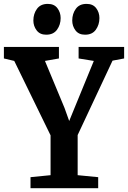

<svg xmlns="http://www.w3.org/2000/svg" viewBox="-30 -990 672 1010"><path d="M236 -68.5V-278L45 -669.5L-9.5 -682.5V-743H280V-682.5L206.5 -669.5L309.5 -422L334 -353.5L362 -422L463.5 -669.5L383.5 -682.5V-743H623V-682.5L562 -671L378.5 -279.5V-68.5L486.5 -58V0H130.5V-58ZM212.5 -807.5Q180 -807.5 162.8 -830.2Q145.5 -853 145.5 -882Q145.5 -917.5 164.5 -943.5Q183.5 -969.5 221 -969.5H222Q255 -969.5 272 -947Q289 -924.5 289 -895Q289 -860 270 -833.8Q251 -807.5 213.5 -807.5ZM417 -807.5Q384 -807.5 367 -830.2Q350 -853 350 -882Q350 -917.5 368.8 -943.5Q387.5 -969.5 425 -969.5H426Q459 -969.5 476 -947Q493 -924.5 493 -895Q493 -860 474.2 -833.8Q455.5 -807.5 418 -807.5Z"/></svg>

Font: Merriweather 24pt SemiCondensed
Style: Bold
Weight: 700
Width: 4
Designer: Eben Sorkin
Foundry: Eben Sorkin
Version: Version 2.100